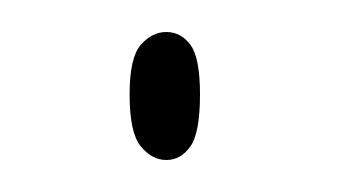

<svg xmlns="http://www.w3.org/2000/svg" viewBox="-20 -530 220 120"><path d="M84 -430Q75 -430 68 -438.5Q61 -447 61 -471Q61 -494 68 -502Q75 -510 84 -510Q93 -510 99 -502Q105 -494 105 -471Q105 -447 99 -438.5Q93 -430 84 -430Z"/></svg>

Font: Noto Serif Display SemiCondensed Thin
Style: Regular
Weight: 100
Width: 4
Designer: Monotype Design Team
Foundry: Monotype Imaging Inc.
Version: Version 2.009